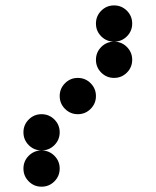

<svg xmlns="http://www.w3.org/2000/svg" viewBox="-20 -704 587 724"><path d="M478.5 -615.2Q478.5 -586.9 458.5 -566.9Q438.5 -546.9 410.2 -546.9Q381.8 -546.9 361.8 -566.9Q341.8 -586.9 341.8 -615.2Q341.8 -643.6 361.8 -663.6Q381.8 -683.6 410.2 -683.6Q438.5 -683.6 458.5 -663.6Q478.5 -643.6 478.5 -615.2ZM478.5 -478.5Q478.5 -450.2 458.5 -430.2Q438.5 -410.2 410.2 -410.2Q381.8 -410.2 361.8 -430.2Q341.8 -450.2 341.8 -478.5Q341.8 -506.8 361.8 -526.9Q381.8 -546.9 410.2 -546.9Q438.5 -546.9 458.5 -526.9Q478.5 -506.8 478.5 -478.5ZM341.8 -341.8Q341.8 -313.5 321.8 -293.5Q301.8 -273.4 273.4 -273.4Q245.1 -273.4 225.1 -293.5Q205.1 -313.5 205.1 -341.8Q205.1 -370.1 225.1 -390.1Q245.1 -410.2 273.4 -410.2Q301.8 -410.2 321.8 -390.1Q341.8 -370.1 341.8 -341.8ZM205.1 -205.1Q205.1 -176.8 185.1 -156.7Q165 -136.7 136.7 -136.7Q108.4 -136.7 88.4 -156.7Q68.4 -176.8 68.4 -205.1Q68.4 -233.4 88.4 -253.4Q108.4 -273.4 136.7 -273.4Q165 -273.4 185.1 -253.4Q205.1 -233.4 205.1 -205.1ZM205.1 -68.4Q205.1 -40 185.1 -20Q165 0 136.7 0Q108.4 0 88.4 -20Q68.4 -40 68.4 -68.4Q68.4 -96.7 88.4 -116.7Q108.4 -136.7 136.7 -136.7Q165 -136.7 185.1 -116.7Q205.1 -96.7 205.1 -68.4Z"/></svg>

Font: DatDot
Style: Bold
Weight: 700
Designer: GGBot
Version: 1.00